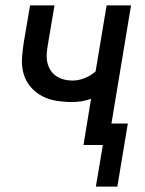

<svg xmlns="http://www.w3.org/2000/svg" viewBox="-20 -540 540 715"><path d="M337 155 363 0H291L319 -172Q302 -166 284.5 -163Q267 -160 250 -160Q220 -160 191 -164.5Q162 -169 137 -182Q112 -195 93.5 -217Q75 -239 67.5 -266.5Q60 -294 62 -324.5Q64 -355 69 -385L92 -520H183L158 -372Q155 -355 154 -338.5Q153 -322 156.5 -306.5Q160 -291 168.5 -278Q177 -265 190 -256.5Q203 -248 218 -244Q233 -240 250 -240Q272 -240 295 -249Q318 -258 336 -274L377 -520H468L395 -80H456L417 155Z"/></svg>

Font: Iosevka Medium Oblique
Style: Regular
Weight: 500
Italic angle: -9°
Monospace: yes
Designer: Belleve Invis
Foundry: Belleve Invis
Version: Version 32.5.0; ttfautohint (v1.8.4)